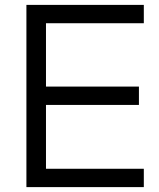

<svg xmlns="http://www.w3.org/2000/svg" viewBox="-20 -765 652 785"><path d="M568 0V-75H168V-336H548V-411H168V-670H568V-745H88V0Z"/></svg>

Font: Plus Jakarta Sans
Style: Regular
Weight: 400
Designer: Gumpita Rahayu
Foundry: Tokotype
Version: Version 2.071;gftools[0.9.30]